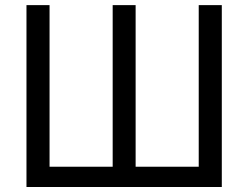

<svg xmlns="http://www.w3.org/2000/svg" viewBox="-20 -748 993 768"><path d="M85.9 -727.5H178.2V-81.1H430.7V-727.5H522.5V-81.1H774.9V-727.5H867.2V0H85.9Z"/></svg>

Font: Inter 16pt
Style: Regular
Weight: 400
Version: Version 4.001;git-66647c0bb